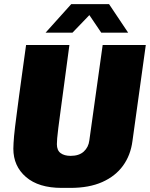

<svg xmlns="http://www.w3.org/2000/svg" viewBox="-20 -905 730 935"><path d="M280 10Q168 10 106.5 -43Q45 -96 45 -181Q45 -194 46 -208.5Q47 -223 48.5 -242.5Q50 -262 53.5 -288.5Q57 -315 61.5 -351Q66 -387 72.5 -435Q79 -483 87.5 -545Q96 -607 107 -686H318Q303 -574 292.5 -495.5Q282 -417 275 -365.5Q268 -314 264 -282Q260 -250 258.5 -232Q257 -214 257 -203Q257 -173 275 -159.5Q293 -146 324 -146Q365 -146 388 -167Q411 -188 415 -221L480 -686H690L625 -218Q616 -149 579 -98Q542 -47 478 -18.5Q414 10 323 10ZM202 -746 327 -885H511L604 -746H473L402 -851H434L333 -746Z"/></svg>

Font: Chivo Medium Black
Style: Italic
Weight: 900
Italic angle: -8.05°
Version: Version 2.002